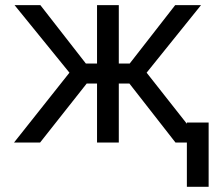

<svg xmlns="http://www.w3.org/2000/svg" viewBox="-20 -550 832 741"><path d="M248 -269.5 36.1 -530.3H135.7L311.5 -304.7H354.5V-530.3H438.5V-304.7H480.5L656.2 -530.3H755.9L545.9 -269.5L701.2 -72.3V-77.1H785.2V170.9H701.2V0H657.2L479.5 -227.5H438.5V0H354.5V-227.5H314.5L134.8 0H34.2Z"/></svg>

Font: Pretendard
Style: Regular
Weight: 400
Designer: Base glyphs from Inter by Rasmus Andersson; Hangeul glyphs from Noto Sans CJK(Source Han Sans) by Jang Soo-young and Kan
Foundry: Kil Hyung-jin
Version: Version 1.309